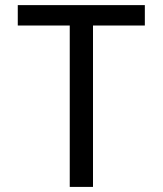

<svg xmlns="http://www.w3.org/2000/svg" viewBox="-20 -734 640 754"><path d="M345.2 0H253.9V-633.8H49.8V-713.9H548.8V-633.8H345.2Z"/></svg>

Font: WenQuanYi Micro Hei Mono
Style: Regular
Weight: 400
Foundry: Ascender Corporation
Version: Version 0.2.0-beta